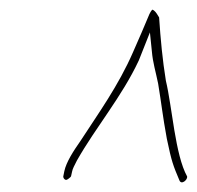

<svg xmlns="http://www.w3.org/2000/svg" viewBox="-20 -666 407 397"><path d="M111 -302C110 -299 113 -294 117 -294C119 -294 127 -300 127 -302L129 -311C130 -317 134 -324 139 -334C178 -403 232 -466 267 -541L290 -599L294 -560C296 -536 302 -518 307 -493C314 -451 316 -428 325 -379C335 -331 338 -324 351 -293C355 -283 368 -294 367 -301C342 -346 336 -445 323 -499C316 -542 312 -585 309 -630L304 -638C300 -644 296 -646 295 -646C295 -646 293 -645 289 -637C278 -610 268 -588 255 -558C225 -489 183 -431 146 -374C132 -354 117 -331 113 -312ZM187 -409 188 -410Z"/></svg>

Font: Stray Cat
Style: ExLtObl
Weight: 200
Version: Version 1.0